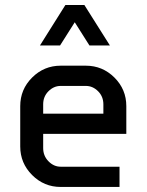

<svg xmlns="http://www.w3.org/2000/svg" viewBox="-20 -740 580 760"><path d="M480 -210H150.9V-153.8Q150.9 -123 171.9 -101.6Q192.9 -80.1 220.2 -80.1H453.1V0H220.2Q154.3 0 107.2 -47.1Q60.1 -94.2 60.1 -160.2V-319.8Q60.1 -386.2 107.2 -433.1Q154.3 -480 220.2 -480H319.8Q385.7 -480 432.9 -433.1Q480 -386.2 480 -319.8ZM389.2 -290V-327.1Q389.2 -357.9 368.2 -378.9Q347.2 -399.9 319.8 -399.9H220.2Q192.9 -399.9 171.9 -378.9Q150.9 -357.9 150.9 -327.1V-290ZM415 -560.1H334L275.9 -651.9L217.8 -560.1H138.2L238.8 -720.2H314Z"/></svg>

Font: Laconic
Style: Regular
Weight: 400
Designer: Robby Woodard
Version: Version 1.000